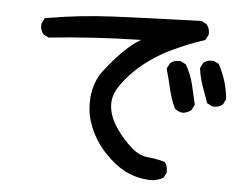

<svg xmlns="http://www.w3.org/2000/svg" viewBox="-51 -748 1102 848"><g transform="rotate(5 500.0 -324.0)"><path d="M119.1 -563.5Q105.5 -580.1 105.5 -598.6Q105.5 -604.5 105.5 -610.4L118.2 -635.7Q267.6 -662.1 415.5 -668.9Q563.5 -675.8 808.6 -683.6L832 -671.9Q845.7 -656.2 845.7 -634.8Q845.7 -631.8 845.7 -626L833 -601.6Q752.9 -575.2 678.7 -539.1Q588.9 -494.1 524.4 -429.7Q491.2 -396.5 468.8 -362.3Q443.4 -324.2 443.4 -284.2Q443.4 -253.9 457 -221.7Q466.8 -198.2 483.4 -174.8Q517.6 -127 553.2 -96.7Q588.9 -66.4 625 -63.5Q661.1 -60.5 700.2 -49.8L702.1 -47.9Q713.9 -33.2 713.9 -11.7Q713.9 -8.8 713.9 -2.9L702.1 20.5Q674.8 36.1 645.5 36.1Q638.7 36.1 630.9 35.2Q576.2 31.2 528.3 5.9Q481.4 -19.5 438 -66.4Q394.5 -113.3 369.1 -174.8Q348.6 -224.6 348.6 -277.3Q348.6 -292 349.6 -306.6Q356.4 -376 393.6 -424.8Q446.3 -494.1 499 -540Q521.5 -559.6 549.8 -577.1Q335 -572.3 142.6 -551.8ZM723.6 -499Q726.6 -499 732.4 -499L755.9 -487.3Q780.3 -446.3 791 -401.4L811.5 -312.5L798.8 -287.1Q781.2 -274.4 760.7 -272.5Q741.2 -274.4 725.6 -288.1Q706.1 -330.1 696.3 -373.5Q686.5 -417 673.8 -460.9L686.5 -485.4Q702.1 -499 723.6 -499ZM832 -499Q847.7 -512.7 866.2 -512.7Q872.1 -512.7 877.9 -512.7L901.4 -501Q920.9 -463.9 932.1 -427.7Q943.4 -391.6 947.3 -348.6L935.5 -325.2Q919.9 -311.5 898.4 -311.5Q895.5 -311.5 889.6 -311.5L865.2 -324.2Q850.6 -363.3 838.4 -398.9Q826.2 -434.6 820.3 -475.6Z"/></g></svg>

Font: JasonHandwriting2
Style: SemiBold
Weight: 600
Version: Version 1.04.7